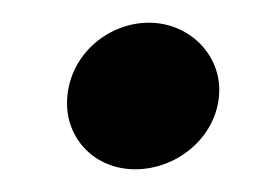

<svg xmlns="http://www.w3.org/2000/svg" viewBox="-20 -378 238 169"><path d="M99 -229C138 -229 173 -260 173 -299C173 -331 146 -358 111 -358C74 -358 39 -328 39 -287C39 -255 64 -229 99 -229Z"/></svg>

Font: Fixel Display Medium
Style: Italic
Weight: 500
Italic angle: -10°
Designer: AlfaBravo + MacPaw
Foundry: Kyrylo Tkachov, Marchela Mozhyna, Serhii Makarenko, Maria Weinstein, Zakhar Kryvoshyya
Version: Version 1.210;Glyphs 3.2 (3217)